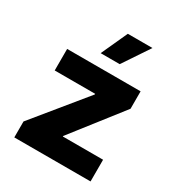

<svg xmlns="http://www.w3.org/2000/svg" viewBox="-178 -871 917 988"><g transform="rotate(30 280.5 -377.0)"><path d="M53.7 -94.7 301.8 -398.4V-402.3H61.5V-530.3H498V-426.8L267.6 -131.8V-128.9H506.8V0H53.7ZM293 -753.9H439.5L335 -597.7H221.7Z"/></g></svg>

Font: Pretendard JP ExtraBold
Style: Regular
Weight: 800
Designer: Base glyphs from Inter by Rasmus Andersson; Hangeul glyphs from Noto Sans CJK(Source Han Sans) by Jang Soo-young and Kan
Foundry: Kil Hyung-jin
Version: Version 1.309